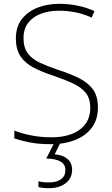

<svg xmlns="http://www.w3.org/2000/svg" viewBox="-20 -837 584 1004"><path d="M492 -275Q492 -211 459.5 -168.5Q427 -126 372 -104.5Q317 -83 249 -83Q182 -83 136.5 -92Q91 -101 55 -113V-154Q94 -139 143 -129Q192 -119 252 -119Q308 -119 353 -135.5Q398 -152 425 -186.5Q452 -221 452 -274Q452 -321 429.5 -350Q407 -379 364 -399.5Q321 -420 259 -441Q201 -460 156.5 -483Q112 -506 87.5 -542Q63 -578 63 -637Q63 -696 93.5 -736Q124 -776 175 -796.5Q226 -817 290 -817Q389 -817 474 -779L459 -745Q415 -765 372.5 -773Q330 -781 288 -781Q237 -781 195 -765.5Q153 -750 128 -718.5Q103 -687 103 -638Q103 -587 126 -557Q149 -527 189.5 -508.5Q230 -490 283 -472Q346 -452 393 -428.5Q440 -405 466 -369.5Q492 -334 492 -275ZM357 51Q357 95 323.5 121Q290 147 236 147Q202 147 181 141V111Q193 114 206 115.5Q219 117 237 117Q275 117 298.5 100.5Q322 84 322 52Q322 -6 222 -8L265 -93H297L266 -30Q307 -27 332 -6.5Q357 14 357 51Z"/></svg>

Font: Noto Sans Kannada UI ExtraLight
Style: Regular
Weight: 200
Designer: Jelle Bosma - Monotype Design Team
Foundry: Monotype Imaging Inc.
Version: Version 2.005; ttfautohint (v1.8.4.7-5d5b)